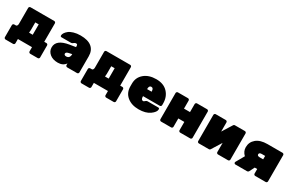

<svg xmlns="http://www.w3.org/2000/svg" viewBox="130 -1694 4454 2960"><g transform="rotate(30 2357.5 -213.5)"><path d="M640 103H506Q495 103 487 95Q479 87 479 76V1H228V76Q228 87 220 95Q212 103 201 103H67Q56 103 48 95Q40 87 40 76V-138Q40 -149 48 -157Q56 -165 67 -165H97Q110 -165 117.5 -178.5Q125 -192 125 -211V-493Q125 -504 133 -512Q141 -520 152 -520H574Q585 -520 593 -512Q601 -504 601 -493V-165H640Q651 -165 659 -157Q667 -149 667 -138V76Q667 87 659 95Q651 103 640 103ZM332 -355V-220Q332 -202 328 -170H393V-355Z M742 -149Q742 -287 961 -322L1067 -339Q1067 -369 1062 -379.5Q1057 -390 1038.5 -390Q1020 -390 1002 -374Q984 -358 968 -358H798Q776 -358 776 -379.5Q776 -401 791.5 -425.5Q807 -450 836.5 -474Q866 -498 919.5 -514Q973 -530 1039 -530Q1173 -530 1240 -474Q1307 -418 1307 -314V-27Q1307 -16 1299 -8Q1291 0 1280 0H1105Q1094 0 1086 -8Q1078 -16 1078 -27V-55Q1031 10 941 10Q851 10 796.5 -35.5Q742 -81 742 -149ZM1005 -138Q1070 -138 1070 -216L1011 -203Q967 -193 967 -166Q967 -154 977 -146Q987 -138 1005 -138Z M1992 103H1858Q1847 103 1839 95Q1831 87 1831 76V1H1580V76Q1580 87 1572 95Q1564 103 1553 103H1419Q1408 103 1400 95Q1392 87 1392 76V-138Q1392 -149 1400 -157Q1408 -165 1419 -165H1449Q1462 -165 1469.5 -178.5Q1477 -192 1477 -211V-493Q1477 -504 1485 -512Q1493 -520 1504 -520H1926Q1937 -520 1945 -512Q1953 -504 1953 -493V-165H1992Q2003 -165 2011 -157Q2019 -149 2019 -138V76Q2019 87 2011 95Q2003 103 1992 103ZM1684 -355V-220Q1684 -202 1680 -170H1745V-355Z M2637 -201H2339V-196Q2339 -135 2378 -135Q2389 -135 2405 -151Q2421 -167 2440 -167H2629Q2651 -167 2651 -145Q2651 -96 2577.5 -43Q2504 10 2378.5 10Q2253 10 2173.5 -55.5Q2094 -121 2094 -236V-284Q2094 -393 2175 -461.5Q2256 -530 2387.5 -530Q2519 -530 2591.5 -453Q2664 -376 2664 -258V-228Q2664 -217 2656 -209Q2648 -201 2637 -201ZM2339 -330V-326H2419V-330Q2419 -390 2379 -390Q2339 -390 2339 -330Z M3295 0H3116Q3105 0 3097 -8Q3089 -16 3089 -27V-175H2982V-27Q2982 -16 2974 -8Q2966 0 2955 0H2776Q2765 0 2757 -8Q2749 -16 2749 -27V-493Q2749 -504 2757 -512Q2765 -520 2776 -520H2955Q2966 -520 2974 -512Q2982 -504 2982 -493V-350H3089V-493Q3089 -504 3097 -512Q3105 -520 3116 -520H3295Q3306 -520 3314 -512Q3322 -504 3322 -493V-27Q3322 -16 3314 -8Q3306 0 3295 0Z M3968 0H3789Q3778 0 3770 -8Q3762 -16 3762 -27V-190L3650 -11Q3642 0 3627 0H3448Q3437 0 3429.5 -8Q3422 -16 3422 -27V-493Q3422 -504 3430 -512Q3438 -520 3449 -520H3628Q3639 -520 3647 -512Q3655 -504 3655 -493V-330L3766 -507Q3774 -520 3789 -520H3968Q3979 -520 3987 -512Q3995 -504 3995 -493V-27Q3995 -16 3987 -8Q3979 0 3968 0Z M4370 -520H4638Q4649 -520 4657 -512Q4665 -504 4665 -493V-27Q4665 -16 4657 -8Q4649 0 4638 0H4452Q4441 0 4433 -8Q4425 -16 4425 -27V-108H4381L4335 -17Q4324 0 4304 0H4099Q4089 0 4082 -7Q4075 -14 4075 -22.5Q4075 -31 4079 -37L4162 -183Q4104 -238 4104 -312Q4104 -404 4173.5 -462Q4243 -520 4370 -520ZM4430 -283V-344H4370Q4324 -344 4324 -312Q4324 -283 4370 -283Z"/></g></svg>

Font: Rubik One
Style: Regular
Weight: 400
Designer: Hubert and Fischer with Elvire Volk Leonovitch
Foundry: Hubert and Fischer with Elvire Volk Leonovitch
Version: Version 1.001